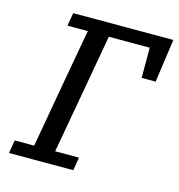

<svg xmlns="http://www.w3.org/2000/svg" viewBox="-101 -759 790 848"><g transform="rotate(15 294.0 -335.0)"><path d="M120 -610 130 -670H588L560 -472H496V-610H309L256 -312Q245 -249 233.5 -186Q222 -123 211 -60H320L310 0H16L26 -60H115L168 -360Q179 -423 190.5 -485.5Q202 -548 213 -610Z"/></g></svg>

Font: Source Serif 4 Caption
Style: Italic
Weight: 400
Italic angle: -12°
Designer: Frank Grießhammer
Foundry: Adobe Systems Incorporated
Version: Version 4.004;hotconv 1.0.117;makeotfexe 2.5.65602